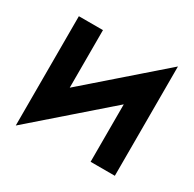

<svg xmlns="http://www.w3.org/2000/svg" viewBox="-167 -909 1127 1118"><g transform="rotate(30 397.0 -350.0)"><path d="M715 -524 720 -735 79 -176 74 35ZM236 -700H74V35L236 -131ZM720 -735 557 -563V0H720Z"/></g></svg>

Font: Glinicke Jost Bold
Style: Bold
Weight: 700
Version: Version 3.710